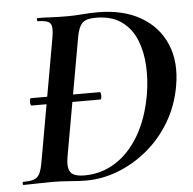

<svg xmlns="http://www.w3.org/2000/svg" viewBox="-48 -675 732 727"><g transform="rotate(-5 318.0 -311.5)"><path d="M69 -297Q66 -297 65 -304Q64 -311 65 -318Q66 -325 69 -325H331Q334 -325 335 -318Q336 -311 335 -304Q334 -297 331 -297ZM251 4Q227 4 191 1Q155 -2 124 -2Q91 -2 63.5 -1Q36 0 13 0Q10 0 10 -6Q10 -12 13 -12Q40 -12 54 -17Q68 -22 75.5 -37Q83 -52 88 -81L170 -544Q178 -587 168 -600Q158 -613 120 -613Q118 -613 118 -619Q118 -625 120 -625Q143 -625 171.5 -623.5Q200 -622 233 -622Q261 -622 291 -624.5Q321 -627 349 -627Q446 -627 512.5 -588.5Q579 -550 608 -481.5Q637 -413 621 -323Q608 -249 572 -188.5Q536 -128 484 -85Q432 -42 372 -19Q312 4 251 4ZM247 -16Q310 -16 363.5 -49.5Q417 -83 454.5 -146.5Q492 -210 508 -301Q517 -354 514.5 -408Q512 -462 494 -507Q476 -552 438.5 -579.5Q401 -607 340 -607Q302 -607 288 -591.5Q274 -576 268 -542L188 -92Q181 -53 192.5 -34.5Q204 -16 247 -16Z"/></g></svg>

Font: Cormorant Light
Style: Bold Italic
Weight: 700
Italic angle: -10°
Version: Version 4.000